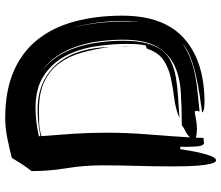

<svg xmlns="http://www.w3.org/2000/svg" viewBox="-76 -688 847 735"><g transform="rotate(-90 347.5 -320.5)"><path d="M165 37Q157 32 155 14Q153 -4 153 -30V-54H144Q143 -48 139.5 -26Q136 -4 130.5 20.5Q125 45 117.5 64Q110 83 101 83Q93 83 88 62Q83 41 81 13.5Q79 -14 78.5 -41.5Q78 -69 78 -82Q78 -151 80 -218.5Q82 -286 82 -354Q82 -422 71 -489.5Q60 -557 60 -623Q74 -641 86.5 -660Q99 -679 111 -699Q147 -708 186 -716Q225 -724 263 -724Q368 -724 442.5 -691.5Q517 -659 564 -599.5Q611 -540 633 -457.5Q655 -375 655 -276Q655 -116 567 -38.5Q479 39 321 39Q315 39 302 37.5Q289 36 284 30Q312 26 348.5 20.5Q385 15 422 7Q459 -1 492.5 -13.5Q526 -26 548 -45Q518 -25 486.5 -13.5Q455 -2 422.5 4Q390 10 356 13Q322 16 288 20L291 9L288 1Q269 4 253.5 7Q238 10 221 10Q204 10 188 6L187 35ZM236 -48Q305 -48 364.5 -52Q424 -56 468 -78Q512 -100 537.5 -145.5Q563 -191 563 -274Q563 -315 557.5 -360.5Q552 -406 537.5 -449.5Q523 -493 498 -529Q475 -563 440 -585Q474 -562 496 -528Q521 -491 534.5 -448Q548 -405 553.5 -359.5Q559 -314 559 -273Q559 -218 549 -181.5Q539 -145 521 -122.5Q503 -100 476.5 -88Q450 -76 417.5 -70.5Q385 -65 346 -62.5Q307 -60 263 -57Q298 -72 338.5 -77Q379 -82 416.5 -90Q454 -98 484 -117.5Q514 -137 529 -182L541 -186Q545 -206 546 -221.5Q547 -237 547 -257Q547 -319 537 -381.5Q527 -444 500 -494.5Q473 -545 425 -576.5Q377 -608 302 -608Q274 -608 246.5 -604.5Q219 -601 192 -595Q194 -594 194 -592Q194 -589 193 -589Q246 -600 295 -600Q356 -600 401 -578.5Q446 -557 475.5 -519.5Q505 -482 519.5 -432Q534 -382 535 -325Q527 -383 513 -432.5Q499 -482 472 -518Q445 -554 402 -574.5Q359 -595 293 -595Q268 -595 243 -594Q218 -593 194 -585Q199 -523 203 -462Q207 -401 207 -339Q207 -257 200.5 -177.5Q194 -98 189 -17Q199 -27 212 -33.5Q225 -40 236 -48ZM635 -271Q635 -320 628.5 -370Q622 -420 608 -467Q622 -416 627.5 -365Q633 -314 633 -262Q633 -236 630 -209Q629 -206 629 -203Q635 -236 635 -271ZM538 -267Q538 -252 536 -238Q537 -244 537 -250V-283Q537 -282 537 -281Q538 -275 538 -267ZM537 -283Q537 -289 536 -294Q537 -288 537 -283ZM619 -157Q621 -163 622 -169Q621 -163 619 -157Z"/></g></svg>

Font: Finger Paint
Style: Regular
Weight: 400
Designer: Ralph du Carrois
Foundry: Ralph du Carrois
Version: Version 1.001